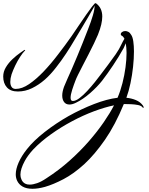

<svg xmlns="http://www.w3.org/2000/svg" viewBox="-36 -761 924 1194"><path d="M166 413Q129 413 105 399.5Q81 386 70 362Q62 344 62 323Q62 291 79.5 250.5Q97 210 132 166Q174 113 242.5 59.5Q311 6 390 -39Q469 -83 549 -114Q629 -145 695 -153Q713 -195 725.5 -244Q738 -293 744.5 -342Q751 -391 751 -432Q751 -449 749.5 -464Q748 -479 746 -492L740 -478L733 -462Q703 -408 667.5 -355Q632 -302 599 -259Q569 -221 524.5 -182Q480 -143 436 -122Q414 -111 396 -111Q374 -111 362.5 -126.5Q351 -142 351 -167Q351 -190 362 -221Q368 -236 382.5 -269Q397 -302 411 -333Q427 -371 445 -413Q463 -455 478 -494Q494 -535 512 -580.5Q530 -626 541.5 -665Q553 -704 552 -726L547 -715L513 -656Q503 -639 493.5 -623Q484 -607 474 -590L429 -515Q404 -472 375 -428Q346 -384 313 -342Q280 -299 243 -266Q205 -233 163 -212.5Q121 -192 75 -192Q30 -192 7 -217.5Q-16 -243 -16 -285Q-16 -315 0.5 -342.5Q17 -370 41.5 -393Q66 -416 89 -432L115 -450Q120 -452 120.5 -449.5Q121 -447 117 -444Q105 -432 89 -407.5Q73 -383 59 -354Q45 -325 36 -299Q28 -273 28 -252Q28 -233 36 -220.5Q44 -208 62 -208Q101 -208 145 -238Q189 -268 234 -315Q279 -362 324 -421Q369 -479 409 -536Q430 -567 454 -602.5Q478 -638 499.5 -669Q521 -700 535 -718Q544 -730 551 -737Q557 -744 563 -739Q600 -711 600 -658Q600 -636 593.5 -608Q587 -580 573 -545Q564 -523 548.5 -491Q533 -459 514.5 -423Q496 -387 478.5 -353.5Q461 -320 449 -295.5Q437 -271 434 -262Q423 -234 413 -203Q403 -172 403 -153Q403 -133 417 -133Q435 -133 458.5 -151Q482 -169 507 -196Q532 -223 554 -250.5Q576 -278 590 -297Q611 -325 636 -358Q661 -391 683.5 -423.5Q706 -456 718 -483Q724 -496 729 -505Q734 -514 738 -520Q735 -526 732 -529.5Q729 -533 726 -536Q715 -541 715 -548Q715 -556 723.5 -562Q732 -568 743 -568Q752 -568 762 -563Q772 -558 780 -544Q789 -531 793 -503.5Q797 -476 797 -441Q797 -397 791.5 -345.5Q786 -294 775.5 -244Q765 -194 750 -153Q781 -150 808 -139Q835 -128 851 -107Q857 -100 857 -94Q857 -85 850 -94Q842 -104 822 -108Q802 -112 778 -113Q754 -114 734 -114Q680 17 616.5 108.5Q553 200 488 260Q422 320 359 353Q296 386 244 401Q201 413 166 413ZM149 387Q169 387 195 378Q221 369 252 348Q331 297 397.5 237.5Q464 178 517 117Q570 56 609.5 -1.5Q649 -59 673 -106Q615 -94 547 -68.5Q479 -43 412 -7Q344 29 281 74Q218 119 171 168Q137 205 118 240Q91 290 91 325Q91 341 97 354Q105 375 125 383Q134 387 149 387Z"/></svg>

Font: Birthstone Bounce
Style: Regular
Weight: 400
Designer: Robert E. Leuschke
Foundry: Rob Leuschke
Version: Version 1.010; ttfautohint (v1.8.3)